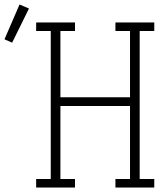

<svg xmlns="http://www.w3.org/2000/svg" viewBox="-124 -835 744 855"><path d="M37 0V-38H102V-697H37V-735H210V-697H145V-402H455V-697H390V-735H563V-697H498V-38H563V0H390V-38H455V-363H145V-38H210V0ZM-70 -645 -104 -660 -37 -815 5 -797Z"/></svg>

Font: Iosevka Slab XLtEx
Style: Regular
Weight: 200
Width: 7
Monospace: yes
Designer: Belleve Invis
Foundry: Belleve Invis
Version: Version 11.1.0; ttfautohint (v1.8.3)